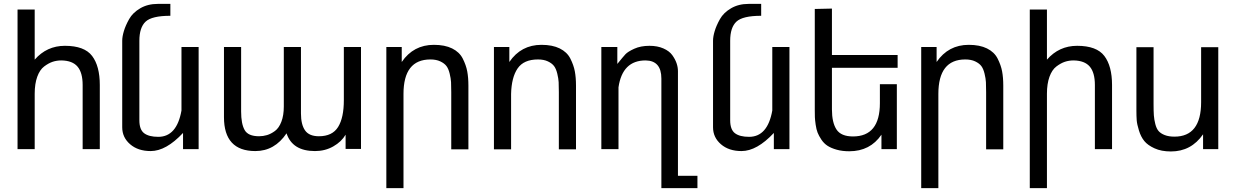

<svg xmlns="http://www.w3.org/2000/svg" viewBox="-20 -765 6330 985"><path d="M295 -455Q271 -455 250 -448Q229 -441 206.5 -424Q184 -407 171 -371Q158 -335 158 -284V0H70V-716H158V-459Q220 -530 313 -530Q413 -530 452.5 -478Q492 -426 492 -329V0H404V-329Q404 -392 378 -423Q352 -454 295 -455Z M792 -63Q887 -63 911 -198V-524H999V0H919V-83Q832 10 753 10Q688 10 647.5 -25Q607 -60 607 -112V-556Q607 -577 615.5 -605.5Q624 -634 642.5 -667Q661 -700 699.5 -722.5Q738 -745 789 -745H854V-684Q759 -684 727 -654Q695 -624 695 -556V-148Q695 -100 719.5 -81.5Q744 -63 792 -63Z M1616 -66Q1685 -66 1714.5 -113.5Q1744 -161 1744 -251V-524H1832V-1H1753V-74Q1732 -38 1690 -14Q1648 10 1596 10Q1480 10 1450 -81Q1389 10 1290 10Q1129 10 1129 -164V-524H1217V-193Q1217 -130 1235 -98Q1253 -66 1309 -66Q1330 -66 1350 -72Q1370 -78 1390.5 -93Q1411 -108 1423.5 -140.5Q1436 -173 1436 -219V-524H1524V-183Q1524 -126 1545 -96Q1566 -66 1616 -66Z M2188 -460Q2050 -460 2050 -283V200H1962V-524H2041V-447Q2101 -535 2206 -535Q2262 -535 2299.5 -516.5Q2337 -498 2354 -464.5Q2371 -431 2377 -399Q2383 -367 2383 -326V1H2295V-293Q2295 -325 2294 -343.5Q2293 -362 2287 -387Q2281 -412 2270.5 -426Q2260 -440 2239 -450Q2218 -460 2188 -460Z M2740 -460Q2667 -460 2635.5 -414Q2604 -368 2602 -283V1H2514V-524H2593V-447Q2653 -535 2758 -535Q2814 -535 2851.5 -516.5Q2889 -498 2906 -464.5Q2923 -431 2929 -399Q2935 -367 2935 -326V1H2847V-293Q2847 -325 2846 -343.5Q2845 -362 2839 -387Q2833 -412 2822.5 -426Q2812 -440 2791 -450Q2770 -460 2740 -460Z M3312 -530Q3353 -530 3383.5 -516.5Q3414 -503 3429 -482Q3444 -461 3451 -440.5Q3458 -420 3458 -400V137H3558V200H3373V-362Q3373 -454 3292 -455Q3173 -455 3153 -317V0H3065V-524H3147V-437Q3176 -473 3188.5 -486.5Q3201 -500 3234 -515Q3267 -530 3312 -530Z M3823 -63Q3918 -63 3942 -198V-524H4030V0H3950V-83Q3863 10 3784 10Q3719 10 3678.5 -25Q3638 -60 3638 -112V-556Q3638 -577 3646.5 -605.5Q3655 -634 3673.5 -667Q3692 -700 3730.5 -722.5Q3769 -745 3820 -745H3885V-684Q3790 -684 3758 -654Q3726 -624 3726 -556V-148Q3726 -100 3750.5 -81.5Q3775 -63 3823 -63Z M4356 -65Q4494 -65 4494 -236V-333H4581V0H4502V-74Q4444 11 4337 11Q4301 11 4272.5 3Q4244 -5 4225.5 -17Q4207 -29 4194 -48.5Q4181 -68 4174.5 -84.5Q4168 -101 4164.5 -125.5Q4161 -150 4160.5 -164Q4160 -178 4160 -200V-719L4248 -721V-483H4585V-417H4248V-204Q4248 -136 4271.5 -100.5Q4295 -65 4356 -65Z M4932 -460Q4794 -460 4794 -283V200H4706V-524H4785V-447Q4845 -535 4950 -535Q5006 -535 5043.5 -516.5Q5081 -498 5098 -464.5Q5115 -431 5121 -399Q5127 -367 5127 -326V1H5039V-293Q5039 -325 5038 -343.5Q5037 -362 5031 -387Q5025 -412 5014.5 -426Q5004 -440 4983 -450Q4962 -460 4932 -460Z M5488 -455Q5464 -455 5443 -448Q5422 -441 5399.5 -424Q5377 -407 5364 -371Q5351 -335 5351 -284V200H5263V-716H5351V-459Q5413 -530 5506 -530Q5606 -530 5645.5 -478Q5685 -426 5685 -329V0H5597V-329Q5597 -392 5571 -423Q5545 -454 5488 -455Z M6005 -64Q6142 -64 6142 -241V-523H6230V0H6152V-76Q6091 12 5987 12Q5938 12 5903 -4Q5868 -20 5850.5 -41.5Q5833 -63 5823 -95.5Q5813 -128 5811.5 -148.5Q5810 -169 5810 -197V-523H5898V-231Q5898 -195 5899.5 -173.5Q5901 -152 5907 -128.5Q5913 -105 5924 -92.5Q5935 -80 5955.5 -72Q5976 -64 6005 -64Z"/></svg>

Font: ColatingCofangSans
Style: Regular
Weight: 400
Foundry: GNU
Version: Version 412.227;June 27, 2022;FontCreator 11.0.0.2412 32-bit